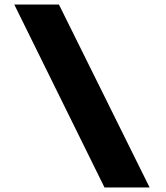

<svg xmlns="http://www.w3.org/2000/svg" viewBox="-20 -720 732 847"><path d="M441 107 43 -700H240L640 107Z"/></svg>

Font: Lexend Exa ExtraBold
Style: Regular
Weight: 800
Designer: Bonnie Shaver-Troup, Thomas Jockin
Foundry: Lexend
Version: Version 1.007